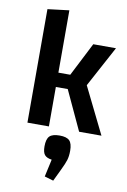

<svg xmlns="http://www.w3.org/2000/svg" viewBox="-103 -725 719 1083"><g transform="rotate(10 256.5 -184.0)"><path d="M204 -226V0H81V-650L204 -665V-308H272L370 -500H500L374 -266L505 0H377L272 -226ZM230 282 252 182Q223 178 211 163.5Q199 149 199 115Q199 73 215.5 56.5Q232 40 273 40Q313 40 329.5 56.5Q346 73 346 115Q346 146 339 168.5Q332 191 314 228L281 297Z"/></g></svg>

Font: Changa Medium
Style: Regular
Weight: 500
Designer: Eduardo Rodriguez Tunni
Foundry: Eduardo Rodriguez Tunni
Version: Version 2.002; ttfautohint (v1.5) -l 8 -r 50 -G 150 -x 14 -H